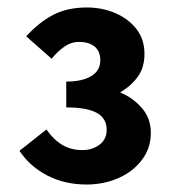

<svg xmlns="http://www.w3.org/2000/svg" viewBox="-20 -908 468 513"><path d="M211 -415Q154 -415 107.5 -438.5Q61 -462 32 -505L104 -562Q124 -534 147 -520.5Q170 -507 200 -507Q227 -507 246 -521.5Q265 -536 265 -561Q265 -592 238.5 -606.5Q212 -621 157 -621V-690Q199 -690 223.5 -704.5Q248 -719 248 -747Q248 -771 233 -783.5Q218 -796 191 -796Q170 -796 151.5 -783Q133 -770 118 -751L50 -811Q86 -850 123.5 -869Q161 -888 212 -888Q253 -888 288 -873Q323 -858 344.5 -830.5Q366 -803 366 -764Q366 -728 348.5 -703.5Q331 -679 301 -661Q335 -647 359 -619.5Q383 -592 383 -553Q383 -512 359 -480.5Q335 -449 296 -432Q257 -415 211 -415Z"/></svg>

Font: Noto Sans TC ExtraBold
Style: Regular
Weight: 800
Designer: Ryoko NISHIZUKA  (kana, bopomofo & ideographs); Paul D. Hunt (Latin, Greek & Cyrillic); Sandoll Communications , Soo-you
Foundry: Adobe
Version: Version 2.004-H2;hotconv 1.0.118;makeotfexe 2.5.65603